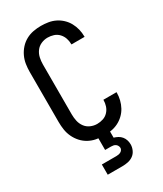

<svg xmlns="http://www.w3.org/2000/svg" viewBox="-235 -831 969 1139"><g transform="rotate(-30 250.0 -261.5)"><path d="M247 8Q221 8 194.5 3Q168 -2 144.5 -15Q121 -28 103 -48Q85 -68 73.5 -92.5Q62 -117 58 -143.5Q54 -170 54 -196V-539Q54 -565 58 -591.5Q62 -618 73.5 -642.5Q85 -667 103 -687Q121 -707 144.5 -720Q168 -733 194.5 -738Q221 -743 247 -743Q272 -743 297 -739Q322 -735 344.5 -724Q367 -713 385.5 -695.5Q404 -678 416 -656Q428 -634 434 -609.5Q440 -585 440 -560Q440 -559 440 -558.5Q440 -558 440 -557H350Q350 -557 350 -557.5Q350 -558 350 -558Q350 -579 343.5 -599Q337 -619 322.5 -634.5Q308 -650 288 -656.5Q268 -663 247 -663Q224 -663 202.5 -653.5Q181 -644 167.5 -625.5Q154 -607 149 -584.5Q144 -562 144 -539V-196Q144 -173 149 -150.5Q154 -128 167.5 -109.5Q181 -91 202.5 -81.5Q224 -72 247 -72Q268 -72 288 -78.5Q308 -85 322.5 -100.5Q337 -116 343.5 -136Q350 -156 350 -177Q350 -177 350 -177.5Q350 -178 350 -178H440Q440 -177 440 -176.5Q440 -176 440 -175Q440 -150 434 -125.5Q428 -101 416 -79Q404 -57 385.5 -39.5Q367 -22 344.5 -11Q322 0 297 4Q272 8 247 8ZM150 220V150H250Q258 150 265.5 148.5Q273 147 279.5 143.5Q286 140 290.5 133.5Q295 127 295 120Q295 112 291 104.5Q287 97 280.5 92.5Q274 88 266 86.5Q258 85 250 85H210V0H290V47Q304 51 317 58Q330 65 339.5 76.5Q349 88 353.5 102.5Q358 117 358 132Q358 151 349.5 170Q341 189 325 200.5Q309 212 289.5 216Q270 220 250 220Z"/></g></svg>

Font: Iosevka SS04 Medium
Style: Regular
Weight: 500
Monospace: yes
Designer: Belleve Invis
Foundry: Belleve Invis
Version: Version 19.0.0; ttfautohint (v1.8.4)